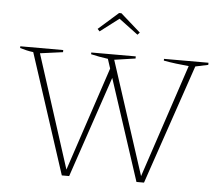

<svg xmlns="http://www.w3.org/2000/svg" viewBox="-57 -924 1141 989"><g transform="rotate(5 513.5 -429.5)"><path d="M298 0 96 -620Q78 -622 61 -626Q44 -630 27 -635V-644H249V-633L131 -617L319 -32L498 -570L482 -619Q437 -625 394 -635V-644H624V-633L515 -617L705 -32L900 -618Q867 -621 834.5 -625Q802 -629 770 -635V-644H1000V-633L934 -619L723 0H684L513 -523L336 0ZM531 -859 634 -768 623 -756 524 -830 427 -756 416 -768 519 -859Z"/></g></svg>

Font: Piazzolla Thin
Style: Regular
Weight: 100
Designer: Juan Pablo del Peral
Foundry: Huerta Tipografica
Version: Version 1.330